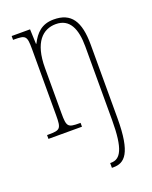

<svg xmlns="http://www.w3.org/2000/svg" viewBox="-146 -622 748 942"><g transform="rotate(-20 228.5 -151.0)"><path d="M272 240H280C338 240 381 205 381 20V-363C381 -486 343 -542 252 -542C189 -542 157 -508 132 -459H130L127 -536H31V-516H36C97 -516 103 -511 103 -441V-96C103 -26 97 -20 36 -20H28V0H203V-20H197C137 -20 131 -26 131 -96V-333C131 -467 186 -517 254 -517C326 -517 353 -457 353 -364V20C353 171 326 215 277 215H272Z"/></g></svg>

Font: Noto Serif Armenian ExtraCondensed Thin
Style: Regular
Weight: 100
Width: 2
Designer: Monotype Design Team
Foundry: Monotype Imaging Inc.
Version: Version 2.008